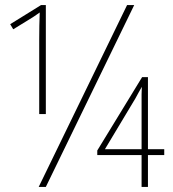

<svg xmlns="http://www.w3.org/2000/svg" viewBox="-20 -734 678 754"><path d="M160 -286V-714H141L20 -639L32 -619L89 -654Q102 -662 113 -669Q124 -676 136 -685Q135 -663 134.5 -633.5Q134 -604 134 -579V-286ZM160 0 507 -714H479L132 0ZM561 0V-125H625V-148H561V-431H538L362 -143V-125H536V0ZM512 -348Q519 -362 524.5 -371Q530 -380 537 -393Q536 -378 536 -363.5Q536 -349 536 -327V-148H392Z"/></svg>

Font: Noto Sans Display SemiCondensed Thin
Style: Regular
Weight: 250
Width: 4
Designer: Monotype Design team
Foundry: Monotype Imaging Inc.
Version: 1.000